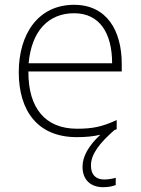

<svg xmlns="http://www.w3.org/2000/svg" viewBox="-20 -560 585 798"><path d="M358 128C358 80 394 35 455 -19C458 -20 462 -22 465 -23V-61C404 -33 365 -25 300 -25C169 -25 97 -110 98 -263H486V-294C486 -434 423 -540 288 -540C136 -540 58 -415 58 -260C58 -100 136 10 299 10C336 10 368 7 397 0C348 46 323 90 323 133C323 189 358 218 409 218C431 218 449 214 461 209V179C450 182 433 186 413 186C377 186 358 165 358 128ZM288 -505C395 -505 446 -421 446 -297H99C111 -432 182 -505 288 -505Z"/></svg>

Font: Noto Sans Meetei Mayek ExtraLight
Style: Regular
Weight: 200
Designer: Monotype Design Team and Neelakash Kshetrimayum
Foundry: Monotype Imaging Inc.
Version: Version 2.002